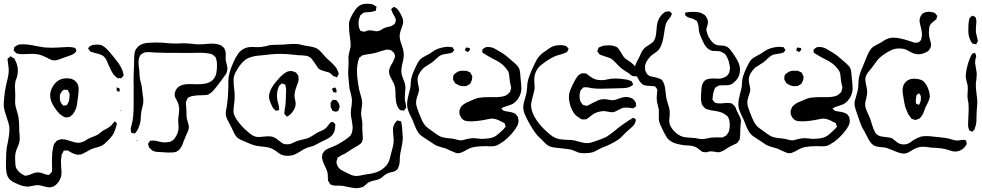

<svg xmlns="http://www.w3.org/2000/svg" viewBox="-21 -776 5268 1030"><path d="M67 -490Q67 -490 59 -498Q52 -505 52 -505L54 -513Q55 -515 55 -518Q55 -521 56 -524L64 -528Q66 -529 68 -531Q70 -533 74 -535Q83 -538 95 -538Q123 -540 179 -528L203 -524Q220 -520 257 -520Q276 -520 327 -523L344 -524Q358 -524 373 -521Q375 -520 377.5 -520Q380 -520 382 -519Q384 -516 385.5 -512.5Q387 -509 388 -507L389 -504Q389 -501 381 -493Q377 -488 365 -482Q350 -476 320 -466Q308 -461 294.5 -456.5Q281 -452 271 -452Q259 -452 247 -458Q235 -464 232 -466Q203 -480 190 -483Q174 -487 150 -487Q132 -487 123 -486Q116 -486 106.5 -485.5Q97 -485 85 -486Q69 -489 67 -490ZM476 -535Q480 -536 489 -536L501 -537Q507 -537 519 -535Q538 -529 560.5 -504Q583 -479 615 -437Q617 -434 627 -417Q637 -400 640 -382Q643 -374 642 -371Q640 -366 633 -361Q631 -356 630 -356L621 -357Q619 -357 615.5 -356.5Q612 -356 610 -357L603 -362Q594 -370 590 -374Q576 -393 562 -426Q559 -432 554 -445Q549 -458 543 -465Q535 -476 522.5 -481.5Q510 -487 491 -491Q489 -491 472 -497L464 -499Q464 -499 455 -511Q452 -514 452 -515Q451 -518 460 -527ZM584 -52Q571 -34 551 -15Q549 -13 540 -5Q531 3 521 7Q508 13 494 16Q490 17 483 19Q476 21 467 25Q464 26 447 36Q431 45 421.5 49.5Q412 54 399 54Q380 54 354 38Q344 32 342 31H339Q333 31 331 32Q330 32 326.5 31.5Q323 31 322 32Q320 33 318.5 36.5Q317 40 317 41Q311 50 311 50Q310 54 309 60Q308 66 308 69Q306 81 306 90L307 118Q309 136 309 147Q309 168 304 179Q296 200 280 214.5Q264 229 244 229Q232 229 212 223Q192 217 181 217Q172 217 154 221Q136 225 126 225Q102 225 66 208Q47 200 36 191Q18 175 14 151Q10 127 11 95Q12 84 12 61Q12 54 12.5 43.5Q13 33 15 18Q23 -21 27 -48Q31 -75 29 -94Q27 -113 14 -149Q2 -184 0 -200Q-1 -205 -1 -215Q-1 -226 1 -248Q4 -286 13 -325Q14 -330 20 -354Q26 -378 26 -399Q26 -408 24 -421Q22 -434 21 -444Q21 -447 20 -453Q19 -459 20 -461Q21 -464 29 -468Q35 -474 35 -474Q37 -474 40.5 -471.5Q44 -469 45 -468L55 -463L59 -455Q67 -441 69 -433Q75 -415 75 -397Q75 -390 73 -378Q72 -370 70 -364Q68 -358 67 -354Q62 -343 61 -334Q59 -320 59 -313L60 -292Q61 -282 61 -260L60 -230Q60 -211 67 -189Q74 -167 76 -158Q80 -140 81 -120Q82 -100 82 -95V-74Q83 -67 84 -56.5Q85 -46 85 -32Q85 -12 72 16Q66 30 64 38Q60 51 60 69L61 97Q61 100 62 110Q63 120 66 126Q66 126 72 135Q85 153 103 161Q105 162 109 164.5Q113 167 116 167H117Q120 167 129 164Q140 161 149 157Q164 150 178 149H183Q191 149 199 151Q206 153 212 155.5Q218 158 225 160Q228 160 236 162L241 163Q243 162 245.5 159Q248 156 249 155Q249 155 257 147Q258 145 257.5 143Q257 141 258 139Q259 125 258 112Q257 91 259 47Q261 25 266 7Q267 5 267.5 2Q268 -1 269 -3Q271 -7 273.5 -9.5Q276 -12 278 -14L283 -21Q284 -22 294 -25L305 -29H310Q325 -29 335 -26L355 -20Q383 -10 399 -10Q413 -10 433 -19Q433 -19 451 -31Q459 -35 471.5 -40Q484 -45 492 -48Q502 -52 512 -60Q522 -68 526 -71Q532 -76 545 -82.5Q558 -89 563 -93Q576 -102 586 -115L593 -123Q595 -125 595 -125Q596 -125 597 -124Q598 -123 599 -122Q604 -117 606 -112Q597 -75 584 -52ZM377 -174Q374 -171 372.5 -168Q371 -165 369 -162L358 -153Q356 -152 355 -150.5Q354 -149 352 -148Q349 -147 341 -147L330 -146Q329 -146 323 -149Q311 -155 300 -164Q285 -179 273 -197Q248 -233 248 -264Q248 -286 260.5 -309Q273 -332 292 -344Q312 -356 337 -356Q356 -356 367 -351L377 -346L385 -339L392 -331Q401 -318 401 -296Q401 -286 399 -268Q395 -232 391.5 -212Q388 -192 377 -174ZM620 -287Q620 -286 620.5 -285.5Q621 -285 620 -284Q619 -283 617 -284.5Q615 -286 614 -286Q612 -286 609.5 -286.5Q607 -287 606 -288Q605 -290 605 -299V-307Q606 -308 608 -306Q615 -305 622 -299ZM301 -268Q300 -265 300 -259V-251Q300 -236 305 -226Q308 -222 310.5 -218.5Q313 -215 315 -213L318 -209L323 -210Q334 -210 336 -212Q339 -213 341.5 -218.5Q344 -224 345 -225Q350 -234 351 -246.5Q352 -259 352 -262Q352 -264 352.5 -267.5Q353 -271 352 -273Q352 -274 349 -280Q347 -283 346 -286.5Q345 -290 343 -293Q341 -294 331 -294Q330 -294 327 -295Q324 -296 322 -295Q318 -294 310 -284Q309 -282 305.5 -277Q302 -272 301 -268ZM625 -182Q624 -182 623 -181.5Q622 -181 622 -182Q624 -183 626.5 -184Q629 -185 631 -185Q632 -185 631.5 -184Q631 -183 630 -183Z M1094 -268Q1081 -265 1053 -265Q1047 -265 1038.5 -264.5Q1030 -264 1018 -262Q1005 -261 994 -255L986 -251Q985 -250 982 -241L977 -231Q976 -229 976 -223Q976 -215 978 -203Q978 -189 979 -183Q979 -155 981 -141Q983 -131 987.5 -117.5Q992 -104 992 -95Q992 -81 983.5 -63.5Q975 -46 972 -37L963 -15Q958 0 956 4Q944 28 929 36Q918 42 897 42Q883 43 866 41.5Q849 40 842 40Q839 40 823 39Q807 38 796 31Q794 30 788 24Q781 19 780 17Q778 14 775 2Q773 -2 773 -3Q773 -5 775.5 -8.5Q778 -12 779 -13Q782 -19 784 -21Q785 -22 789 -21.5Q793 -21 795 -21Q802 -23 805 -22Q810 -22 817.5 -20Q825 -18 830 -17Q848 -12 864 -12Q870 -12 882 -14Q890 -14 893 -16Q912 -23 923 -45Q937 -67 937 -93Q937 -103 936 -112.5Q935 -122 935 -131Q935 -146 938 -161Q938 -166 939.5 -177Q941 -188 940 -197L937 -213Q936 -221 930 -232Q924 -243 922 -248Q918 -254 917 -258Q916 -261 916 -267Q916 -284 926 -299Q945 -325 995 -325L1040 -324Q1097 -324 1119 -346Q1135 -361 1139.5 -383.5Q1144 -406 1143 -434Q1143 -445 1138 -462Q1137 -463 1136.5 -466Q1136 -469 1135 -470Q1134 -472 1128 -475Q1125 -480 1119 -483Q1113 -487 1099 -489Q1080 -493 1051 -493L995 -492Q844 -492 814 -494Q808 -494 792.5 -495.5Q777 -497 765 -496Q762 -495 758 -495Q754 -495 752 -494L745 -490Q742 -488 739 -486Q736 -484 733 -482Q729 -476 724 -462Q722 -450 722 -444Q722 -432 723 -423.5Q724 -415 725 -410L727 -387Q727 -369 730 -352Q732 -343 735.5 -329.5Q739 -316 740 -306L745 -264Q746 -260 747 -253Q748 -246 748 -236Q748 -220 743.5 -204Q739 -188 738 -182Q736 -172 735 -159.5Q734 -147 734 -142Q734 -121 723 -92Q717 -78 713 -73L706 -64Q706 -63 704.5 -61.5Q703 -60 702 -60H701Q698 -60 695.5 -61Q693 -62 691 -62Q689 -63 686.5 -63Q684 -63 683 -64Q682 -65 682 -69Q682 -73 681 -75L680 -86Q680 -88 686 -111Q696 -142 696 -216V-319Q696 -328 695.5 -341.5Q695 -355 696 -373L697 -402Q698 -411 698 -430Q698 -468 700.5 -488.5Q703 -509 719 -525Q741 -547 788 -547Q799 -548 819 -548Q840 -548 850 -547Q858 -547 870 -545Q892 -543 901 -543Q915 -542 925.5 -542.5Q936 -543 944 -543Q965 -545 986 -543Q995 -543 1011 -541Q1027 -538 1043 -538Q1069 -538 1094 -541L1116 -542Q1138 -542 1152 -537L1165 -532Q1169 -531 1173 -525Q1182 -519 1182 -519L1184 -511Q1185 -509 1187 -505.5Q1189 -502 1189 -499Q1190 -495 1190 -487Q1190 -481 1189.5 -470Q1189 -459 1190 -452Q1191 -446 1194.5 -433.5Q1198 -421 1199 -412Q1199 -395 1192 -380Q1160 -335 1136.5 -305.5Q1113 -276 1094 -268ZM712 -22Q709 -22 709 -24Q710 -25 710.5 -24Q711 -23 712 -23Q713 -22 715 -22Q717 -22 718 -21Q718 -19 714 -20Q712 -22 712 -22Z M1778 -109V-105Q1778 -98 1777 -95Q1777 -80 1770.5 -66Q1764 -52 1753 -43Q1742 -34 1726 -26.5Q1710 -19 1702 -15Q1694 -11 1682 -4.5Q1670 2 1662 6Q1653 9 1640 12.5Q1627 16 1619 20Q1609 24 1589 37Q1578 44 1566 50Q1554 56 1543 58Q1531 60 1523 60Q1497 60 1480 49Q1474 46 1470 42.5Q1466 39 1462 36Q1443 22 1422 16Q1409 12 1381 10Q1363 8 1353 6Q1331 1 1291 -17Q1263 -28 1253 -37Q1241 -48 1232 -68Q1223 -88 1219 -96L1209 -115Q1200 -131 1195 -143Q1190 -155 1190 -167Q1190 -176 1192.5 -188.5Q1195 -201 1196 -207Q1199 -226 1200 -240Q1201 -254 1202 -263Q1204 -297 1204 -313V-343Q1204 -381 1230 -439Q1241 -465 1256 -487Q1283 -524 1329 -524L1366 -523Q1380 -523 1408 -529Q1423 -534 1437 -535Q1450 -536 1475 -536Q1484 -537 1501 -537Q1509 -537 1525 -539Q1557 -541 1573 -540Q1583 -539 1596 -535.5Q1609 -532 1616 -531Q1624 -530 1645 -526.5Q1666 -523 1680 -515Q1694 -507 1711 -486L1728 -467Q1740 -455 1747 -450Q1751 -446 1763.5 -434Q1776 -422 1784 -410Q1789 -401 1794 -388Q1794 -386 1795 -384Q1796 -382 1796 -381Q1796 -378 1794 -375Q1792 -372 1791 -370Q1790 -369 1789 -365.5Q1788 -362 1787 -361L1777 -365Q1775 -366 1772 -366.5Q1769 -367 1767 -368Q1763 -371 1759 -375.5Q1755 -380 1751 -383Q1743 -389 1723 -393Q1700 -399 1691 -406Q1688 -407 1686 -410.5Q1684 -414 1682 -416Q1676 -424 1668 -437Q1658 -452 1651.5 -460Q1645 -468 1634 -473Q1626 -477 1602 -479Q1580 -479 1559 -482Q1517 -487 1483 -487Q1461 -487 1432 -484.5Q1403 -482 1381 -479Q1377 -479 1360 -477Q1343 -475 1329 -471Q1315 -467 1304 -461Q1288 -453 1265 -424Q1249 -401 1240.5 -383.5Q1232 -366 1232 -345Q1232 -330 1233 -319.5Q1234 -309 1235 -302Q1238 -281 1238 -261Q1238 -240 1235 -217Q1234 -210 1232.5 -196.5Q1231 -183 1232 -173Q1235 -152 1256.5 -123.5Q1278 -95 1304 -73Q1330 -49 1346 -44Q1357 -41 1368 -41Q1376 -41 1392 -43Q1410 -45 1418 -45Q1427 -45 1432 -44Q1449 -42 1470 -26Q1474 -23 1485 -14Q1496 -5 1506 -3Q1508 -2 1510.5 -2.5Q1513 -3 1515 -2H1524Q1535 -2 1548.5 -8.5Q1562 -15 1569 -18Q1575 -21 1585 -23Q1595 -25 1600 -27Q1620 -31 1631 -35Q1643 -40 1658.5 -50Q1674 -60 1682 -65Q1689 -68 1702.5 -74Q1716 -80 1725 -87Q1730 -91 1735.5 -98.5Q1741 -106 1744 -109Q1750 -117 1752 -119Q1756 -123 1767 -121Q1777 -111 1778 -109ZM1559 -263Q1559 -256 1560 -250.5Q1561 -245 1562 -241Q1565 -231 1565 -219Q1565 -203 1555 -186Q1541 -163 1528 -156Q1527 -155 1523 -152.5Q1519 -150 1518 -150Q1515 -152 1513 -155Q1511 -158 1510 -159Q1504 -165 1504 -165L1505 -176Q1506 -189 1510 -210Q1513 -240 1513 -271Q1514 -278 1514 -291Q1514 -302 1511 -314Q1510 -316 1510 -318.5Q1510 -321 1509 -322Q1508 -323 1504 -324Q1500 -325 1499 -326Q1498 -326 1495 -327.5Q1492 -329 1491 -328Q1490 -328 1485 -323Q1483 -321 1480.5 -319.5Q1478 -318 1476 -315Q1475 -313 1472 -305Q1465 -287 1465 -262Q1465 -241 1471 -223Q1476 -206 1476 -194Q1476 -193 1476.5 -190Q1477 -187 1476 -186Q1475 -185 1472.5 -184.5Q1470 -184 1468 -184L1460 -181L1455 -185Q1445 -195 1445 -195Q1440 -202 1437 -209Q1422 -241 1422 -259Q1422 -278 1437 -306Q1454 -333 1478.5 -359Q1503 -385 1524 -393Q1534 -395 1542 -395Q1546 -395 1551 -393Q1556 -391 1559 -390L1567 -387Q1569 -385 1575 -376Q1576 -375 1577.5 -373Q1579 -371 1579 -369Q1581 -367 1580.5 -363Q1580 -359 1580 -358Q1581 -355 1581 -350Q1581 -340 1572 -318Q1559 -285 1559 -263ZM1784 -285Q1784 -284 1784.5 -282.5Q1785 -281 1784 -280Q1783 -279 1781.5 -279.5Q1780 -280 1779 -280Q1777 -281 1774 -280.5Q1771 -280 1769 -281Q1767 -282 1765.5 -286Q1764 -290 1763 -292L1759 -300Q1760 -301 1762 -301Q1764 -301 1765 -302Q1766 -303 1770 -305Q1774 -307 1775 -307Q1776 -307 1779 -303.5Q1782 -300 1784 -296ZM1762 -183 1758 -191Q1757 -195 1755.5 -197.5Q1754 -200 1753 -202Q1752 -206 1752.5 -209.5Q1753 -213 1753 -216Q1753 -217 1752.5 -219.5Q1752 -222 1753 -224Q1753 -226 1754.5 -228Q1756 -230 1757 -231Q1758 -233 1760 -235.5Q1762 -238 1764 -240Q1765 -241 1768 -240.5Q1771 -240 1772 -240Q1781 -240 1783 -239Q1785 -238 1787 -234Q1794 -227 1796 -223Q1798 -218 1799.5 -212.5Q1801 -207 1801 -203Q1801 -200 1799 -195.5Q1797 -191 1797 -190Q1796 -189 1795.5 -186Q1795 -183 1794 -182Q1793 -180 1787.5 -178.5Q1782 -177 1777 -177Q1774 -178 1769 -179.5Q1764 -181 1762 -183Z M2140 -37Q2140 -19 2132 21Q2125 47 2124 70Q2124 75 2123.5 86.5Q2123 98 2121 107Q2119 116 2115 124Q2114 125 2113 128.5Q2112 132 2111 133Q2109 134 2107 135.5Q2105 137 2103 138Q2095 144 2093 144Q2089 145 2085 146Q2081 147 2077 148Q2068 149 2052 157Q2046 160 2035 169.5Q2024 179 2018 182Q2009 188 1988 192Q1971 195 1957 202Q1952 205 1941 215Q1930 225 1923 228Q1913 231 1901 233Q1884 235 1846 227Q1820 220 1799 220H1782Q1768 220 1761 217Q1754 215 1750 212Q1749 211 1745 203Q1739 194 1739 194Q1738 191 1738.5 188Q1739 185 1738 183Q1738 160 1736 150Q1732 134 1722 115Q1721 112 1716 101.5Q1711 91 1709 81Q1706 69 1706 68Q1706 64 1708 58Q1708 50 1710 47L1716 39Q1720 33 1723 31Q1731 24 1746.5 18Q1762 12 1769 9Q1786 2 1804 -9Q1822 -20 1828 -24Q1830 -26 1841 -33.5Q1852 -41 1859 -49Q1869 -61 1871 -91Q1871 -99 1866 -131Q1861 -153 1861 -169Q1861 -186 1864 -202Q1865 -207 1866 -217.5Q1867 -228 1867 -236Q1867 -247 1864 -260.5Q1861 -274 1860 -278Q1854 -298 1853 -309Q1851 -325 1849 -353L1847 -375Q1846 -388 1848 -413L1849 -441L1848 -466Q1848 -472 1850 -484Q1851 -490 1855 -504.5Q1859 -519 1860 -527V-533Q1860 -549 1856 -579Q1852 -605 1852 -619Q1851 -627 1851 -642Q1851 -653 1852 -658Q1857 -679 1876 -710Q1894 -740 1913 -749Q1934 -759 1965 -755Q1967 -755 1972 -754Q1977 -753 1981 -751L1994 -743Q1995 -742 1996.5 -741.5Q1998 -741 1999 -740L1998 -735Q1996 -729 1996 -725V-722Q1996 -718 1989.5 -716.5Q1983 -715 1982 -715Q1974 -712 1961 -711.5Q1948 -711 1941 -710L1930 -708L1921 -701L1913 -695Q1912 -693 1909 -685Q1901 -668 1903 -639Q1904 -629 1909 -618Q1910 -617 1910.5 -615Q1911 -613 1912 -611Q1913 -610 1916.5 -609.5Q1920 -609 1921 -608Q1924 -608 1926.5 -607Q1929 -606 1932 -606Q1936 -606 1944 -609.5Q1952 -613 1957 -613H1970Q1975 -613 1984 -610.5Q1993 -608 1997 -608Q2007 -608 2019 -613Q2022 -614 2027.5 -618Q2033 -622 2037 -624Q2043 -627 2057 -631Q2061 -632 2067.5 -633Q2074 -634 2078 -636L2089 -643L2096 -647Q2098 -650 2098.5 -653Q2099 -656 2100 -657Q2103 -666 2103 -668Q2103 -669 2100 -678Q2098 -684 2091.5 -695Q2085 -706 2083 -712Q2081 -718 2079 -722Q2079 -723 2078 -724.5Q2077 -726 2078 -727Q2078 -728 2080.5 -730Q2083 -732 2084 -733Q2086 -734 2088.5 -736.5Q2091 -739 2092 -739Q2093 -740 2094.5 -738.5Q2096 -737 2097 -737Q2099 -735 2103.5 -733Q2108 -731 2110 -728Q2117 -721 2126 -705Q2128 -700 2134 -689Q2140 -678 2141 -669L2142 -660Q2142 -654 2140 -646Q2139 -641 2135 -631Q2133 -626 2128 -610.5Q2123 -595 2123 -582Q2123 -563 2134 -535Q2142 -511 2144 -498Q2145 -493 2145 -483Q2145 -468 2142 -454Q2140 -446 2136 -428Q2132 -410 2132 -396Q2132 -379 2140 -358Q2148 -337 2151 -328L2154 -309V-304Q2154 -295 2152 -279Q2150 -253 2151 -241Q2152 -233 2154 -226Q2156 -219 2157 -211L2158 -201Q2158 -196 2149 -187Q2147 -182 2146 -182L2138 -184Q2128 -184 2125 -186Q2123 -188 2121 -190.5Q2119 -193 2118 -194Q2109 -206 2105.5 -221.5Q2102 -237 2101 -258Q2101 -265 2100.5 -280Q2100 -295 2098 -307Q2096 -319 2091 -330Q2087 -338 2080.5 -349.5Q2074 -361 2070 -371Q2066 -381 2066 -391Q2066 -403 2071 -414.5Q2076 -426 2086 -442Q2093 -456 2096 -465Q2096 -467 2097 -468.5Q2098 -470 2098 -472Q2098 -477 2097 -480.5Q2096 -484 2095 -487Q2094 -488 2094 -489.5Q2094 -491 2093 -492Q2093 -492 2087 -498L2077 -506Q2067 -510 2056 -510Q2051 -510 2048 -509Q2045 -508 2042 -507L2017 -500Q2001 -494 1992 -492Q1981 -489 1972.5 -488Q1964 -487 1959 -486Q1943 -484 1935 -482Q1933 -482 1929.5 -481Q1926 -480 1924 -479Q1920 -478 1913 -471L1907 -467Q1904 -464 1904 -459Q1899 -447 1897 -431Q1894 -415 1894 -395Q1894 -367 1899 -335Q1903 -307 1906 -293Q1908 -284 1914.5 -263.5Q1921 -243 1922 -226Q1922 -212 1919 -197Q1916 -170 1916 -168Q1916 -157 1920 -137Q1921 -132 1922 -125Q1923 -118 1923 -109Q1923 -103 1922.5 -94.5Q1922 -86 1923 -74Q1923 -66 1924.5 -52.5Q1926 -39 1925 -30Q1925 -22 1918 -10Q1916 -7 1913.5 -5.5Q1911 -4 1909 -2Q1901 5 1885 13L1865 25Q1858 29 1846 37.5Q1834 46 1824 51Q1810 56 1800 64Q1798 65 1795 66.5Q1792 68 1790 70Q1789 72 1789 74.5Q1789 77 1788 79Q1787 81 1785.5 85.5Q1784 90 1784 92Q1784 101 1789 113Q1796 127 1807 134Q1818 141 1841 152Q1843 153 1859 160.5Q1875 168 1890 168Q1902 168 1918 164.5Q1934 161 1940 160Q1948 159 1964 156.5Q1980 154 1992 150Q2013 144 2032 130Q2051 116 2061 98Q2067 88 2071 71.5Q2075 55 2077 47Q2079 40 2085 18Q2091 -4 2091 -23Q2091 -32 2089 -50Q2087 -68 2087 -77Q2087 -87 2088 -92Q2091 -108 2102 -121Q2103 -122 2105 -125Q2107 -128 2110 -130H2111Q2113 -130 2122 -127Q2124 -127 2126.5 -126.5Q2129 -126 2130 -125Q2133 -122 2133 -111Q2136 -101 2136.5 -86.5Q2137 -72 2138 -63Q2140 -45 2140 -37Z M2668 -194Q2668 -194 2670 -192L2676 -186Q2680 -182 2682 -181Q2684 -180 2690 -180Q2696 -178 2712 -176Q2735 -172 2745 -164Q2748 -163 2750 -158Q2751 -156 2754 -153Q2757 -150 2758 -147Q2759 -145 2759 -139Q2761 -131 2761 -126Q2761 -120 2756 -105Q2745 -83 2724.5 -59.5Q2704 -36 2681 -18Q2663 -6 2652.5 0Q2642 6 2629 8Q2623 9 2610 9Q2593 9 2584 8Q2547 8 2520 13Q2504 16 2487.5 25Q2471 34 2468 36Q2460 40 2450.5 43.5Q2441 47 2432 46Q2430 46 2425.5 44.5Q2421 43 2419 42Q2414 40 2393 31Q2386 27 2372 21Q2363 18 2349.5 14.5Q2336 11 2328 8Q2316 4 2304.5 -4Q2293 -12 2290 -14Q2275 -24 2273 -25Q2268 -29 2256.5 -36Q2245 -43 2236.5 -50Q2228 -57 2223 -65Q2215 -76 2208.5 -91.5Q2202 -107 2200 -112Q2195 -127 2190 -137Q2177 -162 2170 -180.5Q2163 -199 2163 -218Q2163 -239 2173 -277L2179 -300Q2181 -308 2181.5 -314Q2182 -320 2182 -324Q2182 -332 2184 -348Q2189 -377 2209 -417Q2220 -441 2228 -451Q2235 -460 2244 -466Q2253 -472 2264 -477.5Q2275 -483 2282 -487Q2289 -491 2299.5 -498.5Q2310 -506 2318 -510Q2346 -523 2382 -525Q2389 -525 2399 -523Q2400 -523 2401.5 -523.5Q2403 -524 2405 -523Q2409 -521 2411 -514Q2416 -509 2416 -508L2415 -506Q2412 -503 2408 -497Q2404 -493 2398.5 -492Q2393 -491 2391 -490Q2383 -488 2370.5 -486.5Q2358 -485 2349 -482Q2336 -477 2323 -464.5Q2310 -452 2303 -446Q2299 -442 2279 -430Q2259 -417 2256 -415Q2240 -402 2228 -381Q2219 -365 2219 -347Q2219 -338 2223 -320Q2227 -302 2227 -294Q2226 -281 2219 -264Q2211 -240 2211 -228Q2211 -211 2218.5 -191.5Q2226 -172 2227 -168Q2230 -161 2238.5 -140Q2247 -119 2258 -105Q2266 -95 2279 -86Q2292 -77 2297 -73Q2303 -69 2318.5 -57.5Q2334 -46 2348 -41Q2366 -36 2388 -34Q2392 -34 2400 -33Q2408 -32 2413 -31Q2419 -30 2431 -26.5Q2443 -23 2452 -23Q2457 -23 2464 -25Q2471 -27 2475 -28Q2501 -35 2519 -35Q2525 -35 2541 -33Q2555 -31 2562 -31Q2592 -31 2617 -37Q2633 -42 2643.5 -50Q2654 -58 2674 -77Q2679 -81 2687 -91Q2692 -96 2692 -97Q2693 -98 2691.5 -99.5Q2690 -101 2690 -102Q2689 -104 2688 -108.5Q2687 -113 2686 -115Q2684 -117 2679 -119Q2674 -121 2672 -122Q2645 -137 2627 -139L2618 -140Q2612 -140 2589 -135Q2552 -127 2510 -125Q2484 -125 2472 -129Q2457 -136 2449 -151.5Q2441 -167 2444 -184Q2444 -185 2447 -191Q2449 -198 2452 -203Q2452 -203 2460 -211Q2473 -223 2494 -231Q2528 -247 2546 -251Q2569 -255 2603 -255H2648Q2683 -257 2698 -267L2707 -275Q2708 -276 2711 -278.5Q2714 -281 2715 -283Q2717 -285 2717 -291Q2718 -294 2719.5 -297.5Q2721 -301 2721 -305Q2721 -310 2719 -316Q2718 -322 2716 -330Q2714 -338 2713 -348Q2712 -354 2711 -368Q2710 -382 2706 -391Q2705 -394 2702.5 -397.5Q2700 -401 2699 -402Q2684 -424 2662 -439Q2654 -445 2642.5 -451Q2631 -457 2627 -459Q2618 -463 2610.5 -468Q2603 -473 2596 -476L2576 -488Q2569 -492 2568 -493Q2566 -495 2566.5 -500.5Q2567 -506 2567 -507L2566 -510Q2567 -511 2568.5 -512Q2570 -513 2571 -514Q2574 -516 2577 -518Q2580 -520 2583 -522Q2587 -524 2597 -524Q2607 -524 2618 -521Q2628 -519 2652 -504Q2656 -502 2673 -491.5Q2690 -481 2703 -469L2736 -441Q2739 -438 2747.5 -430Q2756 -422 2760 -416Q2766 -406 2768 -394.5Q2770 -383 2770.5 -371Q2771 -359 2772 -352Q2773 -343 2774.5 -327.5Q2776 -312 2776 -302Q2776 -278 2763.5 -255Q2751 -232 2730 -219Q2721 -214 2706 -209.5Q2691 -205 2683 -202Q2675 -199 2670 -195Q2668 -195 2668 -194ZM2473 -506Q2472 -507 2476 -514Q2476 -516 2477 -518Q2478 -520 2479 -521Q2481 -522 2485 -520Q2497 -520 2499 -518Q2500 -516 2500 -513Q2500 -510 2499 -507Q2489 -497 2489 -497Q2487 -497 2484 -499Q2481 -501 2480 -502Q2479 -503 2476.5 -504Q2474 -505 2473 -506ZM2422 -383Q2424 -384 2429.5 -388Q2435 -392 2439 -393Q2451 -398 2471 -396Q2473 -396 2476 -396.5Q2479 -397 2483 -396Q2488 -394 2491.5 -392Q2495 -390 2497 -389Q2500 -389 2502 -387Q2503 -386 2507 -378L2512 -368Q2513 -366 2512.5 -364Q2512 -362 2512 -360Q2512 -351 2511 -347L2506 -337Q2504 -330 2501 -327Q2500 -325 2497.5 -324Q2495 -323 2494 -322Q2484 -316 2482 -315Q2479 -314 2472 -314Q2450 -312 2432 -323Q2422 -328 2420 -330L2415 -340Q2414 -341 2412 -344Q2410 -347 2410 -349Q2409 -351 2409.5 -354.5Q2410 -358 2410 -360Q2410 -369 2411 -371Q2412 -375 2422 -383Z M3336 -393Q3311 -410 3306 -415Q3306 -415 3286 -435Q3269 -454 3258 -461Q3249 -466 3229 -472Q3215 -476 3208 -479Q3199 -482 3196 -484Q3191 -488 3187 -496Q3183 -500 3183 -500Q3183 -502 3184 -503Q3185 -504 3185 -506Q3186 -509 3187 -513Q3188 -517 3190 -520Q3191 -521 3193.5 -522Q3196 -523 3197 -524Q3212 -530 3217 -531Q3235 -533 3245 -533Q3276 -533 3294 -519L3300 -510Q3305 -504 3313 -490Q3323 -472 3330 -465Q3336 -459 3347 -452.5Q3358 -446 3365 -440Q3385 -424 3394 -407L3399 -392Q3401 -388 3401 -386Q3401 -384 3398 -375Q3397 -373 3396.5 -370.5Q3396 -368 3395 -366L3387 -367H3378Q3372 -367 3365.5 -372.5Q3359 -378 3356 -380Q3350 -385 3336 -393ZM3384 -112Q3382 -108 3379.5 -105.5Q3377 -103 3376 -101L3354 -81L3337 -66Q3330 -59 3321 -49.5Q3312 -40 3306 -35Q3281 -14 3232 7L3209 16L3189 26Q3166 40 3149 43Q3133 46 3115 46Q3098 46 3084 43Q3075 40 3062 34Q3049 28 3039 26Q3017 22 2975 18Q2969 17 2954.5 15.5Q2940 14 2930 10Q2915 4 2901.5 -10Q2888 -24 2884 -28L2864 -47Q2839 -75 2809 -132Q2798 -153 2792 -168.5Q2786 -184 2786 -199Q2786 -213 2790 -228Q2794 -243 2795 -246Q2797 -252 2802 -271Q2805 -283 2807 -308Q2807 -323 2810 -338Q2815 -364 2837 -412Q2849 -439 2857.5 -454Q2866 -469 2878 -481Q2889 -492 2908 -504Q2911 -506 2924 -515.5Q2937 -525 2950 -529Q2965 -534 2986 -534Q2996 -534 3008 -531L3016 -529Q3022 -523 3022 -523Q3023 -521 3026 -518.5Q3029 -516 3029 -515Q3030 -514 3028 -511Q3026 -508 3026 -507Q3025 -505 3023.5 -501.5Q3022 -498 3020 -497Q3019 -496 3016.5 -494.5Q3014 -493 3013 -493Q3008 -491 3003.5 -489.5Q2999 -488 2994 -486Q2968 -479 2958 -475Q2938 -467 2910 -448Q2880 -428 2868 -414Q2857 -401 2851 -384Q2845 -367 2845 -350L2846 -329Q2847 -322 2847 -308Q2847 -290 2837 -258Q2836 -254 2832 -238.5Q2828 -223 2828 -210Q2828 -186 2845 -152Q2868 -109 2913 -69Q2915 -67 2929 -55Q2943 -43 2957 -37Q2970 -31 2983.5 -29Q2997 -27 3019 -26Q3036 -26 3045 -25Q3062 -23 3089 -15Q3112 -8 3128 -8Q3140 -8 3154.5 -12.5Q3169 -17 3174 -19Q3183 -23 3194 -26Q3219 -35 3234 -43Q3250 -53 3280 -77Q3296 -91 3305 -97Q3307 -99 3327 -113L3349 -128L3369 -140Q3370 -141 3372 -142Q3374 -143 3377 -144Q3379 -144 3383 -140Q3384 -140 3387 -138.5Q3390 -137 3390 -131Q3389 -128 3387.5 -121.5Q3386 -115 3384 -112ZM3325 -198Q3313 -196 3296 -186Q3288 -181 3279.5 -177.5Q3271 -174 3262 -174Q3255 -174 3243 -176.5Q3231 -179 3222 -180Q3199 -180 3178 -172Q3175 -171 3169 -168Q3163 -165 3159 -162Q3152 -157 3146 -152Q3140 -147 3133 -142Q3124 -136 3124 -136Q3121 -135 3117 -135.5Q3113 -136 3111 -136L3103 -135Q3093 -138 3072 -154Q3053 -169 3040 -205Q3031 -234 3031 -254Q3031 -267 3034 -279Q3036 -288 3044 -306L3052 -323Q3055 -328 3061 -340.5Q3067 -353 3074 -362Q3081 -372 3083 -373Q3085 -375 3087.5 -376Q3090 -377 3092 -378Q3093 -379 3096 -381Q3099 -383 3101 -383H3104Q3110 -383 3112 -382Q3114 -382 3117 -382.5Q3120 -383 3122 -382Q3125 -381 3127.5 -379Q3130 -377 3131 -376Q3136 -372 3143 -367Q3150 -362 3158 -357Q3177 -346 3206 -346Q3217 -346 3222 -347Q3236 -349 3243 -351Q3247 -352 3252 -353Q3257 -354 3264 -354Q3270 -355 3283 -355Q3302 -355 3342 -349Q3348 -348 3362 -342Q3363 -342 3365.5 -341.5Q3368 -341 3369 -339L3372 -331Q3375 -325 3375 -322Q3375 -321 3371 -318Q3367 -315 3365 -314Q3350 -303 3314 -303Q3295 -303 3280 -302Q3192 -299 3174 -301Q3166 -301 3152 -303Q3147 -304 3138.5 -306Q3130 -308 3122 -308Q3119 -307 3115.5 -307.5Q3112 -308 3109 -307Q3107 -306 3104.5 -303Q3102 -300 3101 -299Q3094 -292 3094 -292Q3093 -290 3092.5 -287Q3092 -284 3091 -282Q3088 -272 3088 -259Q3088 -242 3094 -230Q3095 -228 3103 -217Q3104 -216 3105 -215Q3106 -214 3107 -213Q3108 -212 3113 -212Q3115 -211 3119.5 -209.5Q3124 -208 3127 -208Q3131 -209 3135.5 -211.5Q3140 -214 3142 -215Q3149 -218 3163 -226Q3185 -237 3188 -238Q3203 -244 3219 -244Q3232 -244 3243 -241Q3265 -237 3275 -239Q3279 -240 3282.5 -241.5Q3286 -243 3290 -244Q3295 -246 3310.5 -251Q3326 -256 3339 -256Q3365 -254 3378 -242Q3380 -241 3382 -237Q3384 -233 3385 -232Q3386 -231 3387.5 -229.5Q3389 -228 3390 -225Q3391 -224 3390.5 -221Q3390 -218 3390 -217Q3393 -209 3391 -205L3384 -201Q3380 -196 3375 -195L3367 -196L3343 -199Q3330 -199 3325 -198Z M3948 -37Q3948 -29 3946 -26Q3946 -26 3937 -14Q3935 -9 3932 -8Q3930 -6 3922 -3Q3915 1 3904.5 5.5Q3894 10 3888 14Q3883 17 3870.5 25.5Q3858 34 3846 38Q3837 41 3835 41H3833L3825 40Q3803 36 3791 36Q3786 36 3779.5 38Q3773 40 3769 41L3756 40Q3754 39 3752 39.5Q3750 40 3748 39Q3744 37 3739 33Q3735 30 3727 23.5Q3719 17 3713 14Q3703 9 3692 7Q3684 5 3671 4.5Q3658 4 3649 3Q3605 -3 3585 -14Q3566 -24 3555.5 -40Q3545 -56 3531 -86Q3518 -112 3515 -125Q3513 -132 3513 -146Q3513 -154 3513.5 -167.5Q3514 -181 3513 -190Q3512 -197 3508 -211Q3504 -225 3503 -232Q3502 -238 3502 -250V-256Q3502 -266 3504 -282Q3504 -284 3505 -288.5Q3506 -293 3505 -295Q3505 -298 3500 -303Q3499 -304 3497 -307.5Q3495 -311 3493 -312Q3491 -314 3480 -314Q3473 -315 3460 -315.5Q3447 -316 3440 -318Q3438 -319 3434.5 -319.5Q3431 -320 3430 -321Q3427 -322 3425 -324.5Q3423 -327 3421 -328Q3413 -335 3406.5 -346Q3400 -357 3395 -368Q3386 -386 3385 -393Q3384 -397 3384 -405Q3384 -418 3389 -430.5Q3394 -443 3401 -455.5Q3408 -468 3411 -475Q3412 -478 3418 -491Q3424 -504 3433 -514Q3441 -524 3459 -534Q3462 -536 3470 -541.5Q3478 -547 3484 -553Q3489 -559 3494 -572Q3499 -587 3501 -617L3503 -640Q3508 -671 3524 -691Q3531 -701 3542 -708Q3544 -709 3545 -710.5Q3546 -712 3548 -713Q3552 -714 3560 -714Q3561 -714 3564.5 -715Q3568 -716 3569 -715Q3571 -715 3573.5 -712.5Q3576 -710 3577 -709Q3578 -708 3580 -707Q3582 -706 3583 -704V-703Q3583 -701 3581.5 -697Q3580 -693 3579 -691Q3576 -684 3570.5 -678Q3565 -672 3562 -668Q3553 -655 3550 -644Q3546 -630 3542 -600Q3541 -594 3538.5 -578Q3536 -562 3532 -550Q3527 -532 3520 -520Q3513 -507 3501.5 -498.5Q3490 -490 3488 -489L3472 -477Q3460 -466 3450.5 -450.5Q3441 -435 3439 -420L3440 -401Q3440 -398 3442 -394.5Q3444 -391 3445 -389Q3446 -387 3447 -384Q3448 -381 3450 -379Q3459 -370 3467 -367L3477 -365Q3484 -363 3497 -360.5Q3510 -358 3519 -353Q3520 -353 3523.5 -351.5Q3527 -350 3528 -348Q3536 -342 3543 -321Q3546 -311 3547.5 -298Q3549 -285 3550 -280Q3552 -256 3555 -244L3561 -222Q3572 -193 3572 -171L3571 -150Q3568 -131 3570 -117Q3574 -95 3595.5 -72.5Q3617 -50 3640 -43Q3653 -39 3672 -38Q3691 -37 3699 -36Q3706 -36 3711 -35Q3716 -34 3720 -33Q3724 -32 3732.5 -31Q3741 -30 3748 -30Q3757 -30 3775 -34Q3791 -38 3799 -38Q3806 -39 3821 -39H3842Q3844 -39 3848.5 -38.5Q3853 -38 3856 -39L3863 -43Q3874 -49 3876 -50Q3876 -50 3882 -59Q3888 -68 3888 -68Q3889 -70 3889.5 -73.5Q3890 -77 3891 -79Q3894 -91 3894 -105Q3894 -114 3893 -119Q3891 -140 3882 -152Q3881 -154 3873 -159Q3861 -169 3847 -173.5Q3833 -178 3817.5 -180.5Q3802 -183 3795 -184Q3773 -188 3761 -195L3754 -203Q3752 -205 3750 -207Q3748 -209 3747 -211Q3746 -213 3743 -221Q3738 -238 3740 -272Q3741 -276 3741 -284Q3741 -337 3770 -350Q3773 -351 3777 -352Q3781 -353 3783 -353Q3790 -355 3805 -355L3832 -354Q3847 -354 3858 -358L3869 -363L3877 -367L3886 -378Q3892 -387 3893 -395Q3895 -403 3895 -416Q3891 -438 3888 -449Q3877 -478 3867 -487Q3864 -490 3861.5 -491Q3859 -492 3857 -493Q3849 -498 3847 -499Q3840 -502 3825 -502Q3809 -502 3802 -503Q3781 -507 3766 -526Q3758 -535 3750 -553Q3734 -586 3729 -608Q3728 -614 3727 -628Q3726 -642 3722 -652Q3720 -655 3719.5 -658Q3719 -661 3717 -664Q3715 -666 3707 -669L3698 -675Q3693 -677 3687 -678Q3681 -679 3676 -681Q3672 -682 3669 -684Q3666 -686 3664 -687L3657 -691Q3655 -695 3655 -702Q3655 -703 3654 -704.5Q3653 -706 3654 -707Q3655 -708 3657 -708.5Q3659 -709 3661 -709Q3673 -712 3683 -712Q3705 -713 3721 -711Q3737 -709 3750 -701L3760 -695Q3767 -688 3772 -677.5Q3777 -667 3777 -657Q3777 -650 3773 -636Q3768 -624 3768 -614L3772 -601Q3777 -578 3796 -555Q3810 -537 3831 -533Q3837 -532 3852 -531.5Q3867 -531 3875 -527Q3889 -521 3902 -502Q3931 -464 3943 -434Q3949 -419 3949 -402Q3949 -369 3928 -345Q3912 -328 3900 -323Q3889 -318 3872 -318.5Q3855 -319 3845 -318Q3838 -318 3835 -317Q3833 -317 3825 -311Q3823 -310 3820 -308.5Q3817 -307 3815 -305L3812 -297Q3807 -286 3804 -269L3802 -251L3801 -243Q3802 -239 3806 -235Q3810 -231 3811 -229L3814 -225Q3816 -224 3821 -223.5Q3826 -223 3828 -222Q3833 -221 3842 -221Q3852 -221 3867.5 -223Q3883 -225 3893 -223Q3901 -223 3904 -221Q3906 -220 3907 -218.5Q3908 -217 3910 -216Q3912 -214 3915 -212Q3918 -210 3921 -206Q3924 -202 3927 -194Q3930 -186 3931 -183Q3934 -177 3940 -165.5Q3946 -154 3950 -144.5Q3954 -135 3954 -125Q3954 -119 3952 -109Q3950 -87 3950 -75Q3950 -71 3950 -59Q3950 -47 3948 -37Z M4445 -194Q4445 -194 4447 -192L4453 -186Q4457 -182 4459 -181Q4461 -180 4467 -180Q4473 -178 4489 -176Q4512 -172 4522 -164Q4525 -163 4527 -158Q4528 -156 4531 -153Q4534 -150 4535 -147Q4536 -145 4536 -139Q4538 -131 4538 -126Q4538 -120 4533 -105Q4522 -83 4501.5 -59.5Q4481 -36 4458 -18Q4440 -6 4429.5 0Q4419 6 4406 8Q4400 9 4387 9Q4370 9 4361 8Q4324 8 4297 13Q4281 16 4264.5 25Q4248 34 4245 36Q4237 40 4227.5 43.5Q4218 47 4209 46Q4207 46 4202.5 44.5Q4198 43 4196 42Q4191 40 4170 31Q4163 27 4149 21Q4140 18 4126.5 14.5Q4113 11 4105 8Q4093 4 4081.5 -4Q4070 -12 4067 -14Q4052 -24 4050 -25Q4045 -29 4033.5 -36Q4022 -43 4013.5 -50Q4005 -57 4000 -65Q3992 -76 3985.5 -91.5Q3979 -107 3977 -112Q3972 -127 3967 -137Q3954 -162 3947 -180.5Q3940 -199 3940 -218Q3940 -239 3950 -277L3956 -300Q3958 -308 3958.5 -314Q3959 -320 3959 -324Q3959 -332 3961 -348Q3966 -377 3986 -417Q3997 -441 4005 -451Q4012 -460 4021 -466Q4030 -472 4041 -477.5Q4052 -483 4059 -487Q4066 -491 4076.5 -498.5Q4087 -506 4095 -510Q4123 -523 4159 -525Q4166 -525 4176 -523Q4177 -523 4178.5 -523.5Q4180 -524 4182 -523Q4186 -521 4188 -514Q4193 -509 4193 -508L4192 -506Q4189 -503 4185 -497Q4181 -493 4175.5 -492Q4170 -491 4168 -490Q4160 -488 4147.5 -486.5Q4135 -485 4126 -482Q4113 -477 4100 -464.5Q4087 -452 4080 -446Q4076 -442 4056 -430Q4036 -417 4033 -415Q4017 -402 4005 -381Q3996 -365 3996 -347Q3996 -338 4000 -320Q4004 -302 4004 -294Q4003 -281 3996 -264Q3988 -240 3988 -228Q3988 -211 3995.5 -191.5Q4003 -172 4004 -168Q4007 -161 4015.5 -140Q4024 -119 4035 -105Q4043 -95 4056 -86Q4069 -77 4074 -73Q4080 -69 4095.5 -57.5Q4111 -46 4125 -41Q4143 -36 4165 -34Q4169 -34 4177 -33Q4185 -32 4190 -31Q4196 -30 4208 -26.5Q4220 -23 4229 -23Q4234 -23 4241 -25Q4248 -27 4252 -28Q4278 -35 4296 -35Q4302 -35 4318 -33Q4332 -31 4339 -31Q4369 -31 4394 -37Q4410 -42 4420.5 -50Q4431 -58 4451 -77Q4456 -81 4464 -91Q4469 -96 4469 -97Q4470 -98 4468.5 -99.5Q4467 -101 4467 -102Q4466 -104 4465 -108.5Q4464 -113 4463 -115Q4461 -117 4456 -119Q4451 -121 4449 -122Q4422 -137 4404 -139L4395 -140Q4389 -140 4366 -135Q4329 -127 4287 -125Q4261 -125 4249 -129Q4234 -136 4226 -151.5Q4218 -167 4221 -184Q4221 -185 4224 -191Q4226 -198 4229 -203Q4229 -203 4237 -211Q4250 -223 4271 -231Q4305 -247 4323 -251Q4346 -255 4380 -255H4425Q4460 -257 4475 -267L4484 -275Q4485 -276 4488 -278.5Q4491 -281 4492 -283Q4494 -285 4494 -291Q4495 -294 4496.5 -297.5Q4498 -301 4498 -305Q4498 -310 4496 -316Q4495 -322 4493 -330Q4491 -338 4490 -348Q4489 -354 4488 -368Q4487 -382 4483 -391Q4482 -394 4479.5 -397.5Q4477 -401 4476 -402Q4461 -424 4439 -439Q4431 -445 4419.5 -451Q4408 -457 4404 -459Q4395 -463 4387.5 -468Q4380 -473 4373 -476L4353 -488Q4346 -492 4345 -493Q4343 -495 4343.5 -500.5Q4344 -506 4344 -507L4343 -510Q4344 -511 4345.5 -512Q4347 -513 4348 -514Q4351 -516 4354 -518Q4357 -520 4360 -522Q4364 -524 4374 -524Q4384 -524 4395 -521Q4405 -519 4429 -504Q4433 -502 4450 -491.5Q4467 -481 4480 -469L4513 -441Q4516 -438 4524.5 -430Q4533 -422 4537 -416Q4543 -406 4545 -394.5Q4547 -383 4547.5 -371Q4548 -359 4549 -352Q4550 -343 4551.5 -327.5Q4553 -312 4553 -302Q4553 -278 4540.5 -255Q4528 -232 4507 -219Q4498 -214 4483 -209.5Q4468 -205 4460 -202Q4452 -199 4447 -195Q4445 -195 4445 -194ZM4250 -506Q4249 -507 4253 -514Q4253 -516 4254 -518Q4255 -520 4256 -521Q4258 -522 4262 -520Q4274 -520 4276 -518Q4277 -516 4277 -513Q4277 -510 4276 -507Q4266 -497 4266 -497Q4264 -497 4261 -499Q4258 -501 4257 -502Q4256 -503 4253.5 -504Q4251 -505 4250 -506ZM4199 -383Q4201 -384 4206.5 -388Q4212 -392 4216 -393Q4228 -398 4248 -396Q4250 -396 4253 -396.5Q4256 -397 4260 -396Q4265 -394 4268.5 -392Q4272 -390 4274 -389Q4277 -389 4279 -387Q4280 -386 4284 -378L4289 -368Q4290 -366 4289.5 -364Q4289 -362 4289 -360Q4289 -351 4288 -347L4283 -337Q4281 -330 4278 -327Q4277 -325 4274.5 -324Q4272 -323 4271 -322Q4261 -316 4259 -315Q4256 -314 4249 -314Q4227 -312 4209 -323Q4199 -328 4197 -330L4192 -340Q4191 -341 4189 -344Q4187 -347 4187 -349Q4186 -351 4186.5 -354.5Q4187 -358 4187 -360Q4187 -369 4188 -371Q4189 -375 4199 -383Z M5165 -5Q5165 -2 5161.5 2.5Q5158 7 5157 9Q5148 22 5133 29.5Q5118 37 5103 37Q5090 37 5068 29L5047 23Q5030 19 4996 17Q4983 17 4976 16Q4969 15 4950.5 12.5Q4932 10 4918 12Q4903 13 4877 27Q4873 29 4863.5 35Q4854 41 4845.5 44.5Q4837 48 4828 48Q4808 48 4768 30Q4744 20 4734 17Q4722 14 4708 14Q4704 13 4691.5 11.5Q4679 10 4670 6Q4657 -1 4649 -12Q4641 -23 4632 -41Q4628 -50 4618 -68L4603 -94Q4593 -117 4577 -165Q4575 -172 4569 -189.5Q4563 -207 4563 -219Q4563 -235 4573 -263Q4580 -288 4581 -294Q4583 -305 4583.5 -313.5Q4584 -322 4584 -327Q4584 -344 4587 -360Q4591 -380 4600 -401.5Q4609 -423 4611 -428L4632 -479Q4646 -512 4663 -525Q4672 -531 4684 -537Q4696 -543 4700 -545Q4707 -549 4718 -556.5Q4729 -564 4738 -567Q4753 -574 4772 -574Q4782 -574 4789.5 -573Q4797 -572 4802 -571Q4830 -566 4871 -552Q4884 -547 4887 -547H4889L4899 -548Q4906 -548 4908 -549Q4911 -550 4913 -555Q4918 -558 4921 -563Q4922 -565 4922 -571Q4925 -583 4925 -593Q4924 -611 4919 -629Q4912 -655 4912 -665Q4912 -678 4919 -691Q4926 -704 4937 -708Q4940 -709 4945 -710.5Q4950 -712 4953 -712L4962 -713Q4969 -713 4977 -711Q4980 -710 4986 -709Q4992 -708 4995 -706L5000 -699Q5007 -692 5007 -691V-690Q5007 -689 5004 -680L5002 -673Q5001 -671 4993 -666Q4991 -664 4982.5 -657Q4974 -650 4970 -644Q4963 -633 4963 -616L4962 -600Q4962 -592 4964 -580Q4966 -571 4968 -563Q4970 -555 4972 -548Q4972 -546 4973 -543Q4974 -540 4974 -537Q4974 -527 4969.5 -517.5Q4965 -508 4957 -501L4947 -496Q4927 -485 4906 -485Q4891 -485 4876 -491L4858 -500Q4842 -509 4837 -511Q4823 -516 4803 -516Q4782 -516 4764 -508.5Q4746 -501 4725 -487Q4722 -485 4708 -474.5Q4694 -464 4684 -451Q4679 -445 4671 -433L4657 -414Q4652 -407 4642 -395.5Q4632 -384 4626.5 -373Q4621 -362 4621 -351Q4621 -337 4627 -313Q4631 -297 4631 -277Q4631 -271 4626 -248Q4620 -226 4620 -215Q4620 -197 4636 -165L4647 -140Q4650 -131 4655 -114Q4660 -97 4665 -84Q4674 -62 4682 -56Q4691 -48 4700.5 -45.5Q4710 -43 4728 -41Q4755 -39 4766 -33Q4771 -30 4782.5 -20Q4794 -10 4801 -7Q4813 -1 4828 -1Q4833 -1 4843 -3Q4854 -6 4865 -14Q4876 -22 4880 -25Q4903 -38 4919 -43Q4934 -46 4951 -46Q4967 -46 4997 -42Q5011 -40 5018 -40Q5054 -36 5072 -32Q5076 -31 5080.5 -29Q5085 -27 5092 -26Q5106 -22 5114 -22Q5120 -22 5126.5 -23.5Q5133 -25 5139 -25L5149 -26Q5157 -26 5162 -21Q5165 -9 5165 -5ZM5180 -571Q5172 -592 5174 -629Q5174 -649 5176 -659Q5179 -677 5181 -680L5189 -687Q5193 -691 5195 -692Q5197 -692 5200 -690Q5203 -688 5205 -688Q5206 -687 5208.5 -686Q5211 -685 5212 -684Q5213 -682 5213.5 -680Q5214 -678 5215 -676Q5217 -664 5217 -660Q5217 -652 5215 -636Q5213 -611 5215 -599Q5217 -591 5219 -582.5Q5221 -574 5223 -566Q5223 -563 5224 -560.5Q5225 -558 5225 -555Q5224 -552 5218 -543Q5216 -538 5215 -538L5207 -540L5196 -542L5188 -553Q5182 -565 5180 -571ZM5210 -439Q5210 -435 5212 -425Q5213 -416 5215.5 -403.5Q5218 -391 5219 -382Q5219 -371 5217 -351Q5214 -335 5214 -318Q5214 -303 5218 -271Q5222 -241 5222 -226Q5222 -216 5220 -198Q5218 -178 5218 -169Q5218 -139 5217 -123.5Q5216 -108 5210 -92Q5209 -90 5208.5 -86.5Q5208 -83 5207 -82Q5204 -77 5199 -74Q5199 -73 5197 -71Q5195 -69 5194 -69Q5193 -68 5187 -73Q5186 -73 5182.5 -74.5Q5179 -76 5178 -78Q5177 -80 5176 -84.5Q5175 -89 5174 -91Q5172 -100 5172.5 -111Q5173 -122 5173 -127L5175 -174Q5175 -180 5175.5 -189Q5176 -198 5175 -210Q5175 -223 5172 -235Q5171 -240 5170 -246.5Q5169 -253 5169 -262Q5169 -273 5170 -282.5Q5171 -292 5171 -302Q5171 -312 5170 -317Q5169 -322 5165 -337Q5161 -353 5160 -361V-367Q5160 -377 5162 -391Q5169 -432 5182 -463Q5185 -471 5190 -480L5194 -488Q5196 -489 5200.5 -490Q5205 -491 5207 -492L5210 -493Q5211 -492 5211 -488Q5215 -481 5216 -475Q5216 -472 5215 -469.5Q5214 -467 5213 -464Q5212 -460 5211 -452.5Q5210 -445 5210 -439ZM4826 -251Q4825 -256 4823 -268Q4821 -280 4821 -291Q4821 -315 4833 -331Q4851 -354 4884 -354Q4891 -354 4903 -352Q4924 -348 4933 -340Q4936 -338 4940 -332Q4957 -312 4964 -281Q4967 -272 4967 -259Q4966 -244 4956.5 -225Q4947 -206 4943 -198Q4941 -193 4936.5 -180Q4932 -167 4926 -158Q4920 -148 4913 -141Q4906 -137 4899 -136Q4898 -135 4895.5 -133.5Q4893 -132 4891 -132Q4890 -132 4881 -135L4870 -138Q4870 -138 4861 -150Q4853 -159 4846.5 -174Q4840 -189 4835 -204Q4832 -214 4829.5 -228.5Q4827 -243 4826 -251ZM4919 -239V-252V-260Q4918 -263 4915.5 -266.5Q4913 -270 4912 -271Q4912 -272 4911 -274Q4910 -276 4909 -276Q4908 -276 4905 -273Q4903 -271 4900 -269Q4897 -267 4895 -264Q4894 -262 4894 -256Q4892 -248 4892 -232Q4893 -229 4892.5 -226Q4892 -223 4893 -221Q4894 -219 4906 -215Q4908 -213 4908 -213Q4912 -217 4913 -221Q4914 -224 4916 -228.5Q4918 -233 4919 -239Z"/></svg>

Font: Rubik-Burned
Style: Regular
Weight: 400
Designer: NaN (generative design), Hubert & Fischer (Rubik source font outlines)
Foundry: NaN, Hubert & Fischer
Version: Version 1.000